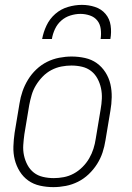

<svg xmlns="http://www.w3.org/2000/svg" viewBox="-20 -760 540 788"><path d="M199 8Q171 8 144 2Q117 -4 96 -19Q75 -34 61 -56.5Q47 -79 40.5 -105Q34 -131 35 -159Q36 -187 40 -215L60 -335Q64 -361 72.5 -385.5Q81 -410 95 -433Q109 -456 129 -475Q149 -494 173 -506Q197 -518 223 -523Q249 -528 274 -528Q302 -528 329 -522Q356 -516 377 -501Q398 -486 412.5 -463.5Q427 -441 433 -415Q439 -389 438.5 -361Q438 -333 433 -305L413 -185Q409 -159 401 -134.5Q393 -110 378.5 -87Q364 -64 344 -45Q324 -26 300 -14Q276 -2 250 3Q224 8 199 8ZM201 -29Q221 -29 242 -33Q263 -37 282.5 -47.5Q302 -58 318.5 -74.5Q335 -91 346 -110Q357 -129 363.5 -149.5Q370 -170 373 -191L393 -311Q397 -333 398 -355Q399 -377 394.5 -398Q390 -419 380 -437.5Q370 -456 354 -468.5Q338 -481 317 -486Q296 -491 273 -491Q253 -491 232 -487Q211 -483 191 -472.5Q171 -462 155 -445.5Q139 -429 127.5 -410Q116 -391 110 -370.5Q104 -350 100 -329L80 -209Q77 -187 75.5 -165Q74 -143 78.5 -122Q83 -101 93 -82.5Q103 -64 119 -51.5Q135 -39 156.5 -34Q178 -29 201 -29ZM153 -600Q158 -628 171 -655.5Q184 -683 207 -703Q230 -723 259 -731.5Q288 -740 316 -740Q344 -740 370 -731.5Q396 -723 413 -703Q430 -683 434 -655.5Q438 -628 433 -600H393Q396 -620 393.5 -640.5Q391 -661 379.5 -675.5Q368 -690 349 -696.5Q330 -703 310 -703Q290 -703 269 -696.5Q248 -690 231.5 -675.5Q215 -661 205.5 -640.5Q196 -620 193 -600Z"/></svg>

Font: Iosevka Curly Extralight
Style: Italic
Weight: 200
Italic angle: -9°
Monospace: yes
Designer: Belleve Invis
Foundry: Belleve Invis
Version: Version 22.1.2; ttfautohint (v1.8.4)